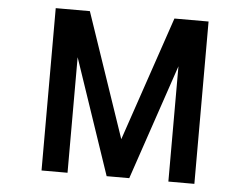

<svg xmlns="http://www.w3.org/2000/svg" viewBox="-51 -740 1102 846"><g transform="rotate(5 500.0 -317.0)"><path d="M838 42H723V-468L550 42H450L277 -469V42H162V-676H313L500 -126L687 -676H838Z"/></g></svg>

Font: NanumGothicCoding
Style: Bold
Weight: 700
Monospace: yes
Designer: Kwon Bruce; Nicolas Noh; Sung-woo Choi; Go-un Cha; Soo-hyun Park;
Foundry: NHN Corporation
Version: Version 2.000;PS 1;hotconv 1.0.49;makeotf.lib2.0.14853